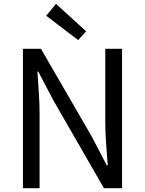

<svg xmlns="http://www.w3.org/2000/svg" viewBox="-20 -990 763 1010"><path d="M100.6 0V-733.4H195.4L462.8 -271.5L541.9 -119.9H546.9Q542.3 -175.3 538.1 -235.1Q533.8 -295 533.8 -352.2V-733.4H622.1V0H526.7L260.4 -462.7L181.3 -613.5H176.9Q180.4 -558.2 184.4 -500.7Q188.3 -443.1 188.3 -384.9V0ZM391.3 -779 223 -907.1 274.6 -969.7 432.9 -825.4Z"/></svg>

Font: Noto Sans TC Thin
Style: Regular
Weight: 100
Designer: Ryoko NISHIZUKA 西塚涼子 (kana, bopomofo & ideographs); Paul D. Hunt (Latin, Greek & Cyrillic); Sandoll Communications 산돌커뮤니
Foundry: Adobe
Version: Version 2.004-H2;hotconv 1.0.118;makeotfexe 2.5.65603